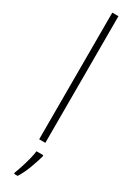

<svg xmlns="http://www.w3.org/2000/svg" viewBox="-260 -769 708 998"><g transform="rotate(30 94.0 -269.5)"><path d="M113 0H76V-760H113ZM136 70Q126 105 110.5 146.5Q95 188 74 221H53V212Q60 195 69 167Q78 139 85.5 110Q93 81 95 61H136Z"/></g></svg>

Font: Noto Sans Arabic Cond ExtLt
Style: Regular
Weight: 200
Width: 3
Designer: Monotype Design Team, Nadine Chahine, Nizar Qandah and Khaled Hosny
Foundry: Monotype Imaging Inc.
Version: Version 2.012; ttfautohint (v1.8.4.7-5d5b)